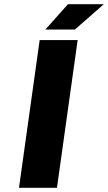

<svg xmlns="http://www.w3.org/2000/svg" viewBox="-20 -890 512 910"><path d="M348 -700 250 0H70L168 -700ZM195 -750 302 -870H472L335 -750Z"/></svg>

Font: Fivo Sans Modern Heavy
Style: Regular
Weight: 900
Designer: Alexander Slobzheninov
Foundry: Alexander Slobzheninov
Version: 1.0